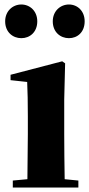

<svg xmlns="http://www.w3.org/2000/svg" viewBox="-20 -835 398 855"><path d="M75 -665C113 -665 146 -692 146 -740C146 -786 113 -815 75 -815C37 -815 3 -786 3 -740C3 -692 37 -665 75 -665ZM287 -665C325 -665 357 -692 357 -740C357 -786 325 -815 287 -815C249 -815 215 -786 215 -740C215 -692 249 -665 287 -665ZM101 0H329V-31L268 -37C267 -95 266 -182 266 -238V-392L270 -553L257 -562L27 -502V-478L101 -470C103 -423 104 -384 104 -318V-238L102 -37L37 -31V0Z"/></svg>

Font: Noto Serif SC Black
Style: Regular
Weight: 900
Designer: Ryoko NISHIZUKA 西塚涼子 (kana & ideographs); Frank Grießhammer (Latin, Greek & Cyrillic); Wenlong ZHANG 张文龙 (bopomofo); San
Foundry: Adobe
Version: Version 2.001;hotconv 1.1.0;makeotfexe 2.6.0